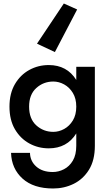

<svg xmlns="http://www.w3.org/2000/svg" viewBox="-20 -841 610 1095"><path d="M293 -544 191 -592 344 -821 420 -787ZM43 31H151Q152 78 187 109Q222 140 281 140Q314 140 345 124Q376 108 395.5 75Q415 42 415 -10V-80Q362 5 258 5Q198 5 147 -23Q96 -51 65 -104Q34 -157 34 -233Q34 -308 65 -361Q96 -414 147 -442Q198 -470 258 -470Q362 -470 415 -385V-460H521V-10Q521 73 487.5 127Q454 181 400 207.5Q346 234 283 234Q171 234 108.5 177.5Q46 121 43 31ZM146 -233Q146 -163 187 -126Q228 -89 284 -89Q316 -89 346 -105.5Q376 -122 395.5 -154Q415 -186 415 -233Q415 -279 395.5 -311Q376 -343 346 -359.5Q316 -376 284 -376Q228 -376 187 -339Q146 -302 146 -233Z"/></svg>

Font: Jost* Medium
Style: Regular
Weight: 500
Version: Version 3.7